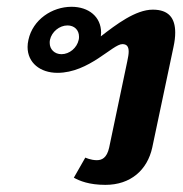

<svg xmlns="http://www.w3.org/2000/svg" viewBox="-20 -528 532 557"><path d="M423.3 -500C373.3 -500 316.7 -456.7 272.5 -422.5C272.5 -425.8 273.3 -430 273.3 -433.3C273.3 -479.2 237.5 -508.3 187.5 -508.3C130.8 -508.3 75 -470.8 62.5 -412.5C60.8 -405 60 -398.3 60 -391.7C60 -345.8 96.7 -316.7 146.7 -316.7C238.3 -316.7 306.7 -400 335 -400C347.5 -400 353.3 -393.3 353.3 -378.3C353.3 -370.8 351.7 -361.7 349.2 -350L296.7 -100C290 -69.2 275 -63.3 260.8 -63.3C243.3 -63.3 227.5 -70.8 227.5 -70.8L194.2 -12.5C210.8 -3.3 238.3 8.3 285.8 8.3C359.2 8.3 407.5 -35 421.7 -100L483.3 -391.7C486.7 -407.5 488.3 -420.8 488.3 -433.3C488.3 -475.8 469.2 -500 423.3 -500ZM175.8 -454.2C195.8 -454.2 209.2 -440.8 209.2 -421.7C209.2 -418.3 209.2 -415.8 208.3 -412.5C203.3 -389.2 181.7 -370.8 158.3 -370.8C138.3 -370.8 124.2 -385 124.2 -403.3C124.2 -406.7 124.2 -409.2 125 -412.5C130 -435.8 152.5 -454.2 175.8 -454.2Z"/></svg>

Font: BoonHome
Style: Bold Oblique
Weight: 700
Italic angle: -12°
Designer: Sungsit Sawaiwan
Foundry: Sungsit Sawaiwan
Version: Version 0.2